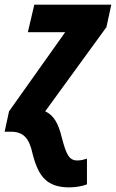

<svg xmlns="http://www.w3.org/2000/svg" viewBox="-50 -568 500 828"><path d="M249 240C275 240 306 235 325 227V116C313 120 300 124 283 124C247 124 235 95 217 27C202 -35 183 -70 145 -88L409 -451L430 -548H98L70 -429H231L-11 -88L-30 0H-4C51 0 76 27 91 97C116 195 154 240 249 240Z"/></svg>

Font: Noto Sans Display SemiCondensed Extra
Style: Italic
Weight: 800
Width: 4
Italic angle: -12°
Designer: Monotype Design Team
Foundry: Monotype Imaging Inc.
Version: Version 1.900